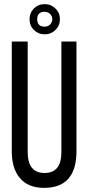

<svg xmlns="http://www.w3.org/2000/svg" viewBox="-20 -901 427 929"><path d="M248 -860Q270 -839 270 -808Q270 -777 248 -756Q227 -735 196 -735Q165 -735 144 -756Q123 -777 123 -808Q123 -839 144 -860Q165 -881 196 -881Q227 -881 248 -860ZM160 -808Q160 -772 196 -772Q211 -772 222 -782Q233 -793 233 -808Q233 -823 222 -834Q211 -844 196 -844Q160 -844 160 -808ZM350 -169Q350 8 193 8Q115 8 75 -41Q37 -87 37 -169V-700H114V-165Q114 -64 196 -64Q277 -64 277 -165V-700H350Z"/></svg>

Font: Adderley Regular
Style: Regular
Weight: 400
Designer: gorohovskiy
Version: Version 1.003 November 13, 2017